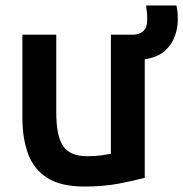

<svg xmlns="http://www.w3.org/2000/svg" viewBox="-20 -660 671 703"><path d="M510 -443Q556 -450 582 -472.5Q608 -495 619.5 -526Q631 -557 631 -587Q631 -596 630.5 -608.5Q630 -621 626 -640H515Q518 -616 518.5 -608Q519 -600 519 -589Q519 -558 504 -545.5Q489 -533 468 -533H386V-97Q377 -95 353 -91.5Q329 -88 299 -88Q237 -88 211.5 -124.5Q186 -161 186 -249V-533H62V-229Q62 -154 82.5 -97.5Q103 -41 152.5 -9Q202 23 289 23Q360 23 416.5 12Q473 1 510 -9Z"/></svg>

Font: Repo DemiBold
Style: Regular
Weight: 600
Designer: Stefan Peev
Foundry: Context Ltd
Version: Version 1.502